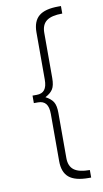

<svg xmlns="http://www.w3.org/2000/svg" viewBox="-96 -787 515 957"><g transform="rotate(-10 161.5 -308.0)"><path d="M130 -308Q157 -294 168.5 -275.5Q180 -257 180 -220V9Q180 50 205 69Q230 88 285 88V126H272Q204 126 173 100Q142 74 142 18V-221Q142 -256 129 -272.5Q116 -289 89 -289H68V-327H89Q116 -327 129 -343.5Q142 -360 142 -395V-634Q142 -690 173 -716Q204 -742 272 -742H285V-704Q230 -704 205 -685Q180 -666 180 -625V-396Q180 -359 168.5 -340.5Q157 -322 130 -308Z"/></g></svg>

Font: Gontserrat ExtraLight
Style: Regular
Weight: 275
Designer: Julieta Ulanovsky
Foundry: Julieta Ulanovsky
Version: Version 6.001